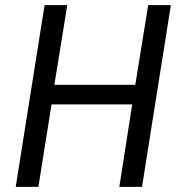

<svg xmlns="http://www.w3.org/2000/svg" viewBox="-20 -725 690 745"><path d="M41 0 153 -705H241L191 -396H505L555 -705H643L531 0H443L493 -320H180L129 0Z"/></svg>

Font: Nunito Sans 10pt Condensed Medium
Style: Italic
Weight: 500
Width: 3
Italic angle: -9°
Designer: Vernon Adams
Foundry: Vernon Adams
Version: Version 3.101;gftools[0.9.27]